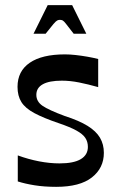

<svg xmlns="http://www.w3.org/2000/svg" viewBox="-20 -712 461 745"><path d="M49 -8V-109Q90 -94 131.5 -86Q173 -78 211 -78Q266 -78 293.5 -94.5Q321 -111 321 -142Q321 -162 311 -177Q301 -192 276.5 -205.5Q252 -219 208 -234Q149 -254 113.5 -273Q78 -292 63 -316Q48 -340 48 -375Q48 -436 95.5 -468.5Q143 -501 232 -501Q251 -501 273.5 -498.5Q296 -496 319 -492Q342 -488 361 -483V-374Q322 -385 287 -392Q252 -399 220 -399Q171 -399 146 -385Q121 -371 121 -344Q121 -318 145 -301.5Q169 -285 231 -262Q287 -244 320 -223.5Q353 -203 368 -177.5Q383 -152 383 -119Q383 -60 336.5 -23.5Q290 13 198 13Q152 13 114.5 7Q77 1 49 -8ZM110 -581 165 -692H260L315 -581H266Q245 -608 236.5 -619Q228 -630 223.5 -632.5Q219 -635 212 -635Q207 -635 202 -632.5Q197 -630 187.5 -619Q178 -608 157 -581Z"/></svg>

Font: Ojuju SemiBold
Style: Regular
Weight: 600
Designer: Chisaokwu Joboson, Mirko Velimirovic
Foundry: Udi Foundry
Version: Version 1.000